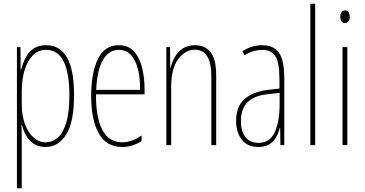

<svg xmlns="http://www.w3.org/2000/svg" viewBox="-20 -780 1961 1032"><path d="M228 -537Q302 -537 340 -471Q378 -405 378 -270Q378 -124 336 -57Q294 10 225 10Q186 10 160 -8Q134 -26 119.5 -53Q105 -80 98 -107H95Q96 -98 96.5 -79.5Q97 -61 97 -37V232H71V-527H90L91 -404H93Q102 -438 117 -468.5Q132 -499 159 -518Q186 -537 228 -537ZM227 -512Q186 -512 157 -483Q128 -454 112.5 -404Q97 -354 97 -292V-219Q97 -159 114 -113Q131 -67 160 -41Q189 -15 226 -15Q260 -15 289 -39Q318 -63 335.5 -119Q353 -175 353 -270Q353 -386 322.5 -449Q292 -512 227 -512Z M618 -537Q671 -537 701 -503Q731 -469 744 -415Q757 -361 757 -301V-273H496Q495 -148 530.5 -81.5Q566 -15 637 -15Q689 -15 741 -52V-22Q720 -8 694 1Q668 10 637 10Q551 10 510.5 -63.5Q470 -137 470 -264Q470 -388 506 -462.5Q542 -537 618 -537ZM618 -512Q566 -512 534 -459Q502 -406 497 -297H733Q734 -356 722.5 -404.5Q711 -453 685.5 -482.5Q660 -512 618 -512Z M1028 -537Q1083 -537 1112.5 -498.5Q1142 -460 1142 -375V0H1116V-365Q1116 -445 1092.5 -479Q1069 -513 1028 -513Q976 -513 938 -462.5Q900 -412 900 -311V0H874V-527H894L895 -415H897Q904 -445 919.5 -473Q935 -501 961.5 -519Q988 -537 1028 -537Z M1388 -537Q1451 -537 1479.5 -496.5Q1508 -456 1508 -358V0H1487L1486 -93H1484Q1478 -68 1465.5 -44.5Q1453 -21 1429.5 -5.5Q1406 10 1368 10Q1326 10 1300 -9.5Q1274 -29 1261.5 -61Q1249 -93 1249 -129Q1249 -208 1294 -247.5Q1339 -287 1421 -297L1482 -304V-355Q1482 -445 1460 -478.5Q1438 -512 1388 -512Q1370 -512 1346 -506Q1322 -500 1294 -483L1283 -505Q1334 -537 1388 -537ZM1420 -274Q1346 -266 1310.5 -230.5Q1275 -195 1275 -129Q1275 -73 1300 -42.5Q1325 -12 1368 -12Q1431 -12 1457 -70Q1483 -128 1483 -220V-281Z M1674 0H1648V-760H1674Z M1835 -724Q1849 -724 1854.5 -713.5Q1860 -703 1860 -691Q1860 -675 1853 -665.5Q1846 -656 1834 -656Q1821 -656 1815 -666.5Q1809 -677 1809 -690Q1809 -702 1814.5 -713Q1820 -724 1835 -724ZM1847 -527V0H1821V-527Z"/></svg>

Font: Noto Sans Thai ExtCond Thin
Style: Regular
Weight: 100
Width: 2
Designer: Monotype Design Team
Foundry: Monotype Imaging Inc.
Version: Version 2.002; ttfautohint (v1.8.4.7-5d5b)